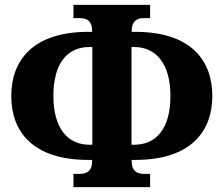

<svg xmlns="http://www.w3.org/2000/svg" viewBox="-20 -749 913 784"><path d="M280 15H593V-39H567C537 -39 518 -54 518 -87V-96H532C760 -96 847 -213 847 -357C847 -502 760 -619 532 -619H518V-626C518 -659 536 -675 566 -675H593V-729H280V-675H307C338 -675 356 -659 356 -626V-619H341C113 -619 26 -501 26 -357C26 -212 113 -96 341 -96H356V-87C356 -54 336 -39 307 -39H280ZM345 -158C256 -158 198 -226 198 -357C198 -492 256 -557 345 -557H357V-158ZM517 -158V-557H528C617 -557 676 -489 676 -357C676 -223 617 -158 528 -158Z"/></svg>

Font: Noto Serif Condensed ExtraBold
Style: Regular
Weight: 800
Width: 3
Designer: Monotype Design Team
Foundry: Monotype Imaging Inc.
Version: Version 2.013